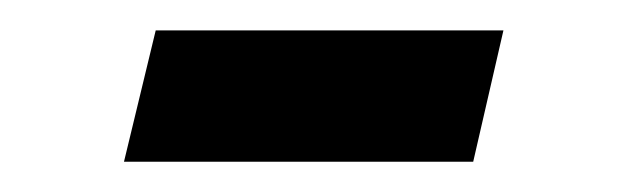

<svg xmlns="http://www.w3.org/2000/svg" viewBox="-20 -525 415 127"><path d="M62 -418 83 -504.9H313L293 -418Z"/></svg>

Font: Linux Libertine Display
Style: Regular
Weight: 400
Designer: Philipp H. Poll
Foundry: Philipp H. Poll
Version: Version 5.0.9